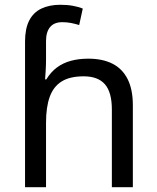

<svg xmlns="http://www.w3.org/2000/svg" viewBox="-20 -785 657 805"><path d="M85 -611Q85 -665 102.5 -699Q120 -733 153.5 -749Q187 -765 233 -765Q262 -765 286.5 -760.5Q311 -756 327 -749L312 -680Q296 -685 278.5 -688.5Q261 -692 241 -692Q207 -692 190 -671.5Q173 -651 173 -613V-535Q173 -513 171.5 -488Q170 -463 169 -452H174Q193 -483 218.5 -502Q244 -521 277 -530Q310 -539 350 -539Q410 -539 451.5 -518Q493 -497 515 -453.5Q537 -410 537 -343V0H449V-326Q449 -398 420 -431.5Q391 -465 331 -465Q273 -465 238.5 -443.5Q204 -422 188.5 -379Q173 -336 173 -271V0H85Z"/></svg>

Font: ltelugu15
Style: Book
Weight: 400
Designer: Jelle Bosma - Monotype Design Team
Foundry: Monotype Imaging Inc.
Version: Version 2.003